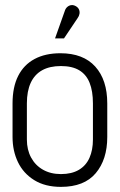

<svg xmlns="http://www.w3.org/2000/svg" viewBox="-20 -720 470 750"><path d="M399 -185V-316Q399 -408 352 -460Q305 -512 216 -512Q157 -512 115 -489.5Q73 -467 51 -423.5Q29 -380 29 -316V-185Q29 -131 50 -87Q71 -43 113.5 -16.5Q156 10 218 10Q309 10 354 -43.5Q399 -97 399 -185ZM343 -316V-175Q343 -134 329.5 -103.5Q316 -73 288 -56.5Q260 -40 218 -40Q178 -40 148 -57Q118 -74 101.5 -104.5Q85 -135 85 -175V-316Q85 -364 100 -396.5Q115 -429 144.5 -445.5Q174 -462 218 -462Q262 -462 289.5 -445.5Q317 -429 330 -396.5Q343 -364 343 -316ZM283 -649Q289 -657 290.5 -666Q292 -675 288.5 -683Q285 -691 276 -696Q267 -701 258.5 -700Q250 -699 243 -693Q236 -687 233 -677L195 -570H230Z"/></svg>

Font: Advent Pro
Style: Regular
Weight: 400
Designer: VivaRado, Andreas Kalpakidis
Foundry: VivaRado, Andreas Kalpakidis
Version: Version 3.000